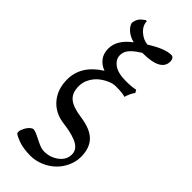

<svg xmlns="http://www.w3.org/2000/svg" viewBox="-305 -744 1037 1037"><g transform="rotate(45 214.0 -225.5)"><path d="M109.9 -196.8Q109.9 -146 139.2 -121.1Q168.5 -96.2 236.8 -86.9Q317.9 -75.7 353.5 -38.8Q389.2 -2 389.2 64.9Q389.2 101.1 373.5 135.7Q357.9 170.4 331.3 196.3Q304.7 222.2 267.6 238Q230.5 253.9 189.9 253.9Q163.1 253.9 139.4 250Q115.7 246.1 100.8 240.7Q85.9 235.4 74.7 230Q63.5 224.6 58.6 220.7L54.2 216.8V198.2Q70.8 151.9 99.1 140.1Q114.7 140.1 136.7 151.4Q158.7 162.6 182.9 173.8Q207 185.1 228 185.1Q273.4 185.1 309.3 158.2Q345.2 131.3 345.2 89.8Q345.2 68.4 332.3 52.5Q319.3 36.6 294.9 26.9Q270.5 17.1 245.1 11.7Q219.7 6.3 185.1 2Q118.7 -9.3 79.3 -57.6Q40 -106 40 -178.2Q40 -285.2 149.9 -354Q117.7 -365.2 98.4 -390.6Q79.1 -416 79.1 -453.1Q79.1 -519.5 152.8 -574.2Q121.6 -581.5 99.1 -600.1Q76.7 -618.7 70.8 -641.1Q74.2 -665 84.2 -678.5Q94.2 -691.9 113.8 -705.1H122.1Q122.6 -671.9 151.6 -646.2Q180.7 -620.6 212.9 -618.2V-617.2Q295.4 -669.9 344.2 -669.9Q355 -669.9 360.6 -661.4Q366.2 -652.8 366.2 -640.1Q366.2 -566.9 227.1 -566.9V-567.9Q210.4 -557.1 199.5 -549.3Q188.5 -541.5 175.3 -529.1Q162.1 -516.6 155.5 -502.4Q148.9 -488.3 148.9 -472.2Q148.9 -440.9 179.2 -418.5Q209.5 -396 270 -396Q317.9 -396 342.8 -402.8L352.1 -387.2Q335.4 -364.3 325.2 -330.1Q310.1 -337.9 252 -337.9Q231.9 -337.9 207.8 -327.6Q183.6 -317.4 161.6 -299.8Q139.6 -282.2 124.8 -254.9Q109.9 -227.5 109.9 -196.8Z"/></g></svg>

Font: Linear Smooth Low Contrast
Style: Regular
Weight: 500
Designer: Philipp H. Poll, Flanker
Foundry: Philipp H. Poll, reworked by Flanker
Version: Version 1.010 | FøM Fix